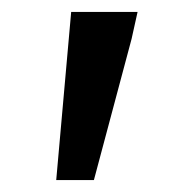

<svg xmlns="http://www.w3.org/2000/svg" viewBox="-20 -727 324 321"><path d="M74 -426H137L200 -662L210 -707H99Z"/></svg>

Font: Geom
Style: Regular
Weight: 400
Version: Version 1.102